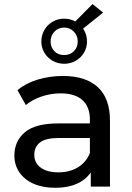

<svg xmlns="http://www.w3.org/2000/svg" viewBox="-20 -903 638 929"><path d="M419.3 -111.9 415 -133.1V-324.3Q415 -385.6 379.1 -418.4Q343.1 -451.3 273.3 -451.3Q225.9 -451.3 181.2 -436.1Q136.6 -420.9 105 -394.7L64.4 -467Q104.9 -500.4 162.6 -517.9Q220.3 -535.4 284.3 -535.4Q394.9 -535.4 453.5 -481.2Q512.1 -427 512.1 -319.3V0H419.3ZM49.6 -150.6Q49.6 -220.3 100.4 -263.1Q151.1 -305.9 262.7 -305.9H430.3V-235.4H266.9Q200.9 -235.4 173.4 -213.7Q145.9 -192 145.9 -154.1Q145.9 -114.9 176.9 -92Q207.9 -69.1 262.6 -69.1Q316.7 -69.1 356.7 -93.2Q396.7 -117.3 415 -162.6L433.6 -95.6Q414.1 -47.9 366.3 -21.1Q318.4 5.6 246.3 5.6Q186.7 5.6 142.2 -14.1Q97.7 -33.9 73.6 -69.4Q49.6 -104.9 49.6 -150.6ZM180 -702.4Q180 -732.2 194.6 -757.7Q209.1 -783.3 234.4 -797.9Q259.7 -812.6 290.4 -812.6Q321.1 -812.6 346.5 -797.9Q371.9 -783.3 386.4 -757.7Q401 -732.2 401 -702.4Q401 -672.4 386.4 -648Q371.9 -623.6 346.5 -609Q321.1 -594.4 290.4 -594.4Q259.7 -594.4 234.4 -609Q209.1 -623.6 194.6 -648Q180 -672.4 180 -702.4ZM356.1 -702.4Q356.1 -730.7 337.2 -750.1Q318.3 -769.6 290.4 -769.6Q262.4 -769.6 243.6 -750.2Q224.9 -730.9 224.9 -702.2Q224.9 -674.5 243 -655.5Q261 -636.6 290 -636.6Q319 -636.6 337.6 -655.4Q356.1 -674.1 356.1 -702.4ZM320.7 -775.4 427.7 -883.4 479 -842.1 372.6 -757Z"/></svg>

Font: iiserrat Thin
Style: Regular
Weight: 100
Designer: Akira Ohta
Foundry: Akira Ohta
Version: Version 1.200;Glyphs 3.3.1 (3343)